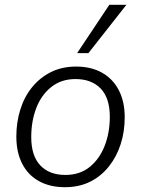

<svg xmlns="http://www.w3.org/2000/svg" viewBox="-20 -771 587 799"><path d="M250 8Q188 8 142.5 -17Q97 -42 72.5 -89.5Q48 -137 48 -203Q48 -262 64.5 -315Q81 -368 113.5 -408Q146 -448 192 -471Q238 -494 297 -494Q359 -494 404.5 -468.5Q450 -443 474.5 -395.5Q499 -348 499 -283Q499 -223 482 -170.5Q465 -118 432.5 -77.5Q400 -37 354.5 -14.5Q309 8 250 8ZM252 -43Q312 -43 353 -76Q394 -109 415.5 -164Q437 -219 437 -285Q437 -363 399 -402.5Q361 -442 294 -442Q235 -442 193.5 -409Q152 -376 131 -321.5Q110 -267 110 -200Q110 -123 147.5 -83Q185 -43 252 -43ZM301 -550 435 -751H506L348 -550Z"/></svg>

Font: Nunito Sans 12pt ExtraLight 12pt Light
Style: Italic
Weight: 300
Italic angle: -9°
Version: Version 3.101;gftools[0.9.27]